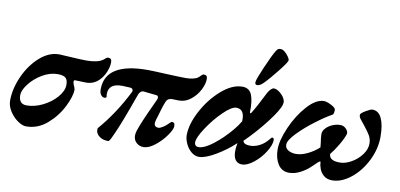

<svg xmlns="http://www.w3.org/2000/svg" viewBox="-68 -904 2351 1129"><g transform="rotate(10 1107.5 -339.5)"><path d="M13 -119Q13 -189 46 -263.5Q79 -338 134 -387.5Q189 -437 251 -437Q263 -437 321 -433Q387 -429 412 -429Q481 -429 511 -451Q516 -455 523.5 -461.5Q531 -468 537 -468Q548 -468 553.5 -462.5Q559 -457 559 -443Q559 -430 555 -413Q543 -364 511 -332.5Q479 -301 434 -301Q414 -301 402 -302L369 -303Q361 -303 361 -294Q361 -286 367 -272Q375 -256 375 -247Q375 -209 343.5 -145.5Q312 -82 256.5 -34Q201 14 131 14Q109 14 81 -5.5Q53 -25 33 -56Q13 -87 13 -119ZM323 -268Q323 -298 309 -309.5Q295 -321 262 -321Q216 -321 170.5 -294Q125 -267 95.5 -228.5Q66 -190 66 -162Q66 -108 113 -108Q161 -108 210 -132.5Q259 -157 291 -194.5Q323 -232 323 -268Z M548 -33V-48Q641 -155 710 -293Q712 -296 712 -302Q712 -315 695 -317L652 -319Q566 -322 566 -255Q566 -251 567 -247.5Q568 -244 568 -241Q568 -232 556 -232Q544 -232 535 -244Q526 -256 526 -277Q526 -437 779 -437Q805 -437 887 -433Q973 -429 1007 -429Q1030 -429 1049.5 -433.5Q1069 -438 1078 -445Q1084 -449 1093 -458.5Q1102 -468 1108 -468Q1120 -468 1125 -462.5Q1130 -457 1130 -443Q1130 -415 1111.5 -379Q1093 -343 1061 -317.5Q1029 -292 991 -292L949 -293Q923 -293 914 -270Q905 -249 896 -218Q887 -187 885 -180L878 -158Q874 -142 874 -137Q874 -125 881 -119Q888 -113 899 -113Q908 -113 923.5 -122.5Q939 -132 948 -141Q968 -161 971 -161Q981 -161 985.5 -156Q990 -151 990 -138Q990 -119 963.5 -81.5Q937 -44 900 -15Q863 14 832 14Q808 14 790 -2Q772 -18 772 -45Q772 -57 777 -74Q795 -128 845 -235L863 -274Q866 -280 866 -286Q866 -299 854 -300L778 -308Q768 -309 760 -302.5Q752 -296 748 -285Q683 -102 651 -33Q648 -28 642 -14Q636 0 631 7.5Q626 15 622 15Q596 15 579.5 6Q563 -3 555.5 -14.5Q548 -26 548 -33Z M1071 -99Q1071 -165 1113.5 -245Q1156 -325 1220 -381Q1284 -437 1345 -437Q1386 -437 1401 -400.5Q1416 -364 1414 -298Q1414 -291 1418 -291Q1421 -291 1424 -297Q1449 -337 1494 -427Q1502 -441 1511.5 -450Q1521 -459 1529 -459Q1542 -459 1558.5 -448Q1575 -437 1587 -420Q1599 -403 1599 -387Q1599 -383 1597 -375Q1589 -342 1532.5 -268Q1476 -194 1405 -124Q1410 -111 1421.5 -107Q1433 -103 1449 -103Q1473 -103 1498.5 -114.5Q1524 -126 1544 -147Q1553 -157 1559 -164Q1565 -171 1567 -173Q1572 -173 1576 -170Q1580 -167 1580 -161Q1580 -130 1553.5 -88Q1527 -46 1489 -16Q1451 14 1420 14Q1396 14 1382.5 -2.5Q1369 -19 1368 -51Q1367 -72 1373 -105Q1323 -58 1261.5 -22Q1200 14 1163 14Q1138 14 1116.5 -4.5Q1095 -23 1083 -50Q1071 -77 1071 -99ZM1338 -180Q1363 -210 1378 -236Q1382 -309 1331 -309Q1303 -309 1254 -261Q1205 -213 1166 -153.5Q1127 -94 1127 -67Q1127 -55 1133.5 -48.5Q1140 -42 1151 -42Q1185 -42 1237.5 -82.5Q1290 -123 1338 -180ZM1415 -478Q1416 -494 1449 -570Q1482 -646 1499 -674Q1507 -687 1512 -690.5Q1517 -694 1528 -694Q1540 -694 1553 -683Q1566 -672 1575.5 -658Q1585 -644 1585 -637Q1585 -626 1539.5 -568.5Q1494 -511 1464 -481Q1444 -461 1428 -461Q1413 -461 1415 -478Z M1612 -110Q1612 -165 1646.5 -243.5Q1681 -322 1732.5 -379.5Q1784 -437 1832 -437Q1848 -437 1875.5 -423Q1903 -409 1903 -397Q1903 -372 1895 -367Q1859 -348 1801 -304.5Q1743 -261 1700 -216.5Q1657 -172 1657 -146Q1657 -125 1676.5 -113.5Q1696 -102 1722 -102Q1755 -102 1792.5 -120.5Q1830 -139 1858 -165L1855 -194Q1850 -222 1850 -244Q1850 -261 1864.5 -277.5Q1879 -294 1902.5 -304.5Q1926 -315 1952 -315Q1971 -315 1986 -299.5Q2001 -284 1997 -268Q1989 -242 1966 -203Q1943 -164 1921 -137Q1921 -97 1985 -97Q2018 -97 2054 -117.5Q2090 -138 2114 -170.5Q2138 -203 2138 -236Q2138 -263 2126 -284Q2114 -305 2089 -336L2073 -356Q2070 -360 2064.5 -366.5Q2059 -373 2056 -379.5Q2053 -386 2053 -394Q2053 -403 2081.5 -420Q2110 -437 2121 -437Q2158 -437 2176.5 -397Q2195 -357 2195 -287Q2195 -215 2160 -144.5Q2125 -74 2069.5 -30Q2014 14 1959 14Q1928 14 1909 -2Q1890 -18 1882 -39.5Q1874 -61 1874 -77Q1874 -83 1870 -83Q1868 -83 1860 -77Q1854 -72 1828.5 -47Q1803 -22 1769 -4Q1735 14 1701 14Q1658 14 1635 -22Q1612 -58 1612 -110Z"/></g></svg>

Font: EB Garamond ExtraBold
Style: Italic
Weight: 800
Italic angle: -17.2°
Designer: Georg Duffner and Octavio Pardo
Foundry: Georg Duffner
Version: Version 1.000